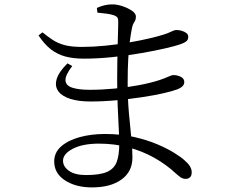

<svg xmlns="http://www.w3.org/2000/svg" viewBox="-20 -797 1040 861"><path d="M416.9 -740.3Q440.9 -738 457.5 -735.8Q474.1 -733.7 490.1 -728.8Q502.3 -724.2 506.3 -718.5Q510.3 -712.7 510.3 -697.7Q510.3 -691.6 509.6 -665.8Q508.8 -640.1 507.9 -602.3Q507 -564.6 506.2 -522.4Q505.4 -480.1 505.4 -440.8Q505.4 -377.2 507.8 -320.7Q510.2 -264.1 512.5 -220.2Q514.8 -176.2 514.8 -150.7Q514.8 -101.4 503.3 -70.8Q491.8 -40.3 460.1 -26.1Q428.4 -12 365.6 -12Q315.8 -12 289.2 -31Q262.6 -49.9 262.6 -76.3Q262.6 -107 306.5 -129.9Q350.4 -152.9 424.4 -152.9Q493.4 -152.9 555.9 -136.2Q618.4 -119.4 671.6 -89.6Q724.8 -59.7 765.5 -21.8Q779.2 -9.5 789.4 -2.2Q799.6 5.1 812.7 5.1Q824.7 5.1 832.2 -2.1Q839.7 -9.3 839.7 -23.7Q839.7 -38.9 831.1 -52.3Q822.4 -65.6 806.1 -79.5Q792.2 -92.3 761.3 -111.5Q730.4 -130.8 684.6 -150.3Q638.9 -169.7 580 -183Q521.1 -196.2 450.6 -196.2Q388.5 -196.2 336.8 -181.9Q285.1 -167.6 254.1 -140.3Q223.1 -113 223.1 -73Q223.1 -19.7 271.4 11.8Q319.7 43.4 392.7 43.4Q476.1 43.4 525 7.9Q573.9 -27.5 573.9 -90.6Q573.9 -129.6 568.8 -178.8Q563.7 -227.9 558.1 -290.1Q552.5 -352.3 552.5 -428.6Q552.5 -488.8 555.1 -533.3Q557.7 -577.9 562.1 -611.2Q566.5 -644.5 571.2 -668.3Q574.8 -687.8 582.1 -697.7Q589.4 -707.5 589.4 -723.1Q589.4 -736.4 572 -748.6Q554.5 -760.7 530.1 -769Q505.7 -777.4 483.7 -777.4Q463.8 -777.4 446.3 -772.8Q428.8 -768.2 414.3 -761.3ZM170.4 -652 152.7 -638.1Q178.9 -598.6 208.2 -575.8Q237.6 -553 273.6 -543.5Q309.5 -534 355.6 -534Q419 -534 486.3 -541.1Q553.6 -548.3 614.9 -559Q676.2 -569.7 722.7 -580.5Q769.3 -591.3 791.3 -599.3Q805.7 -604.5 814.9 -611.3Q824.2 -618.1 824.2 -631.4Q824.2 -642 816.2 -648.5Q808.1 -654.9 796 -658.6Q783.8 -662.4 772 -662.4Q761.7 -662.4 748.3 -655.5Q734.9 -648.6 714.5 -642.1Q690.3 -634.3 648.9 -624.6Q607.4 -614.9 556.4 -606.1Q505.4 -597.4 451.3 -592Q397.2 -586.6 347 -586.6Q300.3 -586.6 270.2 -594.6Q240.1 -602.7 217.5 -617.4Q194.9 -632 170.4 -652ZM303.9 -500.9 282.6 -512.9Q242.9 -473.4 234 -441.8Q225 -410.3 241.6 -387.8Q258.2 -365.2 295.3 -353.6Q332.4 -341.9 384.8 -341.9Q442.7 -341.9 502.4 -347.4Q562 -352.9 616.4 -361.1Q670.8 -369.3 712.5 -378.8Q754.2 -388.3 776.7 -396.9Q790.4 -402.5 798.4 -410.4Q806.4 -418.3 806.4 -429.1Q806.4 -444.8 790.8 -452.6Q775.2 -460.3 758.6 -460.3Q749.8 -460.3 735.5 -453.5Q721.2 -446.7 695.7 -438.1Q655.2 -424.9 602.6 -415Q550 -405.1 493.2 -399.7Q436.3 -394.3 382.5 -394.3Q332.9 -394.3 304 -403.8Q275.1 -413.3 273.6 -436.3Q272.1 -459.3 303.9 -500.9Z"/></svg>

Font: Early Summer Mincho VF
Style: Regular
Weight: 250
Designer: GuiWonder
Version: Version 1.002